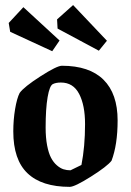

<svg xmlns="http://www.w3.org/2000/svg" viewBox="-20 -724 514 754"><path d="M368.2 -524.9 206.1 -611.8 204.1 -647.9 267.1 -704.1 399.9 -564ZM185.1 -522.9 20 -599.1 14.2 -633.8 71.8 -695.8 213.9 -564.9ZM253.9 9.8Q144 9.8 88.1 -43.5Q32.2 -96.7 32.2 -208Q32.2 -253.4 39.3 -295.7Q46.4 -337.9 57.1 -358.9Q74.2 -382.8 138.9 -424.3Q203.6 -465.8 223.1 -465.8Q331.1 -465.8 386.5 -410.9Q441.9 -356 441.9 -251Q441.9 -155.8 418 -92.8Q400.4 -70.3 336.9 -30.3Q273.4 9.8 253.9 9.8ZM256.8 -55.2 299.8 -76.2Q314 -147.9 314 -236.8Q314 -310.5 290.8 -355.2Q267.6 -399.9 219.2 -399.9Q199.7 -399.9 188 -394Q174.8 -388.2 167 -342.5Q159.2 -296.9 159.2 -223.1Q159.2 -183.6 165 -153.1Q170.9 -122.6 180.4 -104.5Q189.9 -86.4 203.1 -75Q216.3 -63.5 229.2 -59.3Q242.2 -55.2 256.8 -55.2Z"/></svg>

Font: Grenze SemiBold
Style: Regular
Weight: 600
Designer: Renata Polastri
Foundry: Omnibus-Type
Version: Version 1.002;PS 001.002;hotconv 1.0.88;makeotf.lib2.5.64775